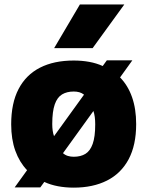

<svg xmlns="http://www.w3.org/2000/svg" viewBox="-20 -828 659 858"><path d="M516.5 -482Q551.5 -446.5 570 -394Q588.5 -341.5 588.5 -273.5Q588.5 -179.5 554.8 -116.2Q521 -53 458.2 -21.2Q395.5 10.5 309.5 10.5Q272 10.5 239 4.2Q206 -2 178 -15L160 9.5H45.5L101 -67.5Q67 -103 48.5 -154.2Q30 -205.5 30 -272.5Q30 -367 63 -430.2Q96 -493.5 158.5 -525.5Q221 -557.5 309.5 -557.5Q346.5 -557.5 379 -551.5Q411.5 -545.5 439 -533L457.5 -558.5H571.5ZM309.5 -419Q279 -419 257.5 -406.2Q236 -393.5 224.8 -361.8Q213.5 -330 213.5 -273.5Q213.5 -257.5 215.5 -243.8Q217.5 -230 221.5 -219.5L355.5 -405Q346 -412.5 334.5 -415.8Q323 -419 309.5 -419ZM309.5 -127.5Q340.5 -127.5 361.8 -140.5Q383 -153.5 394.2 -185Q405.5 -216.5 405.5 -272.5Q405.5 -290.5 403.5 -305.2Q401.5 -320 397.5 -332L261.5 -143.5Q271 -135 283.2 -131.2Q295.5 -127.5 309.5 -127.5ZM222 -613 337 -808H535.5L394 -613Z"/></svg>

Font: Encode Sans Condensed Thin ExtraBold
Style: Regular
Weight: 800
Version: Version 3.002